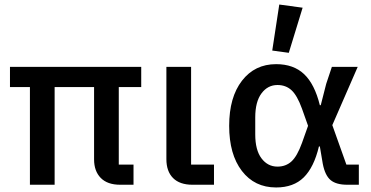

<svg xmlns="http://www.w3.org/2000/svg" viewBox="-20 -815 1638 847"><path d="M504 -431V-89H569V0H510Q454 0 424.5 -30Q395 -60 395 -112V-431H221V0H112V-431H24V-520H603V-431Z M924 -89V0H829Q773 0 743.5 -29.5Q714 -59 714 -113V-520H823V-89Z M1563 -89V0H1512Q1463 0 1438.5 -20.5Q1414 -41 1404 -92L1391 -169H1387Q1365 -77 1320 -32.5Q1275 12 1198 12Q1103 12 1047 -61Q991 -134 991 -260Q991 -386 1047.5 -459Q1104 -532 1198 -532Q1275 -532 1321.5 -488Q1368 -444 1391 -351H1395L1419 -445L1444 -520H1558L1446 -263L1508 -89ZM1204 -80Q1241 -80 1266 -103Q1291 -126 1312 -184L1339 -260L1312 -336Q1291 -394 1266 -417Q1241 -440 1204 -440Q1161 -440 1133.5 -403Q1106 -366 1106 -297V-222Q1106 -153 1133.5 -116.5Q1161 -80 1204 -80ZM1315 -781 1254 -582 1181 -592 1212 -795Z"/></svg>

Font: IBM Plex Sans Medm
Style: Regular
Weight: 500
Designer: Mike Abbink, Paul van der Laan, Pieter van Rosmalen
Foundry: Bold Monday
Version: Version 3.005